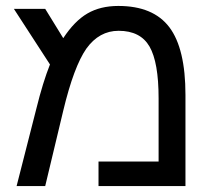

<svg xmlns="http://www.w3.org/2000/svg" viewBox="-20 -629 727 649"><path d="M379.9 -608.9Q498 -608.9 552.5 -536.9Q606.9 -464.8 606.9 -308.1V0H313V-83H516.1V-296.9Q516.1 -418.5 485.4 -471.7Q454.6 -524.9 380.9 -524.9Q315.4 -524.9 272 -464.8Q229.5 -403.8 193.8 -254.9L132.8 0H36.1L103 -262.2Q125 -351.1 148.9 -411.1L26.9 -599.1H132.8L193.8 -500Q231.9 -558.1 275.6 -583.5Q319.3 -608.9 379.9 -608.9Z"/></svg>

Font: Libra Sans Modern
Style: Regular
Weight: 400
Foundry: Stefan Peev, Context Ltd
Version: Version 1.000